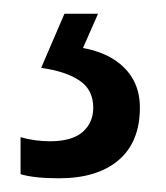

<svg xmlns="http://www.w3.org/2000/svg" viewBox="-20 -20 242 280"><path d="M184 137Q184 187 153 213.5Q122 240 66 240Q48 240 34 238.5Q20 237 10 234V180Q20 183 31 184.5Q42 186 53 186Q85 186 100.5 172.5Q116 159 116 137Q116 111 96 97.5Q76 84 40 79L74 0H123L101 50Q128 55 146.5 67Q165 79 174.5 96.5Q184 114 184 137Z"/></svg>

Font: Noto Sans Khmer ExtraCondensed
Style: Regular
Weight: 400
Width: 2
Designer: Danh Hong and the Monotype Design Team
Foundry: Monotype Imaging Inc.
Version: Version 2.004